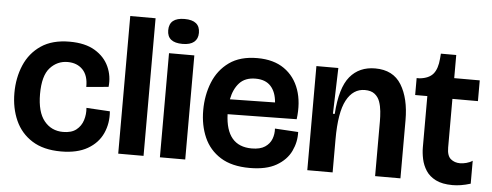

<svg xmlns="http://www.w3.org/2000/svg" viewBox="-48 -822 2458 959"><g transform="rotate(5 1181.0 -342.5)"><path d="M284 14Q196 14 139 -22Q82 -58 54.5 -119.5Q27 -181 27 -257Q27 -333 54 -396.5Q81 -460 137 -498Q193 -536 280 -536Q358 -536 407 -506.5Q456 -477 477.5 -429.5Q499 -382 493 -328L382 -318Q383 -375 354.5 -404.5Q326 -434 279 -434Q227 -434 191 -394.5Q155 -355 155 -263Q155 -173 191 -128.5Q227 -84 286 -84Q328 -84 352 -103Q376 -122 385.5 -152Q395 -182 392 -214L510 -207Q515 -147 492 -96.5Q469 -46 417 -16Q365 14 284 14Z M570 0V-690H697V0Z M779 0V-522H906V0ZM842 -574Q765 -574 765 -636Q765 -699 842 -699Q919 -699 919 -636Q919 -606 899.5 -590Q880 -574 842 -574Z M1230 14Q1140 14 1083.5 -21.5Q1027 -57 1000.5 -117.5Q974 -178 974 -253Q974 -329 1000 -393.5Q1026 -458 1080.5 -497Q1135 -536 1221 -536Q1303 -536 1356 -499Q1409 -462 1431.5 -397.5Q1454 -333 1443 -249L1097 -244Q1103 -84 1232 -84Q1274 -84 1298 -100Q1322 -116 1331.5 -141Q1341 -166 1339 -193L1456 -186Q1458 -136 1436 -90Q1414 -44 1363.5 -15Q1313 14 1230 14ZM1221 -433Q1169 -433 1140.5 -402Q1112 -371 1102 -319L1328 -323Q1324 -375 1297.5 -404Q1271 -433 1221 -433Z M1518 0V-272V-522H1628L1621 -292H1630Q1639 -424 1685.5 -480Q1732 -536 1812 -536Q1902 -536 1943.5 -468.5Q1985 -401 1985 -291V0H1858V-275Q1858 -299 1855.5 -325Q1853 -351 1845 -373.5Q1837 -396 1819 -410Q1801 -424 1770 -424Q1711 -424 1678 -362.5Q1645 -301 1645 -166V0Z M2247 11Q2195 11 2162.5 -5.5Q2130 -22 2113 -48.5Q2096 -75 2089.5 -105.5Q2083 -136 2083 -164V-421H2022V-506H2037Q2084 -511 2105 -536.5Q2126 -562 2130 -613L2132 -638H2209V-522H2337V-418H2209V-174Q2209 -133 2228 -117Q2247 -101 2275 -101Q2289 -101 2306.5 -105.5Q2324 -110 2337 -119V-4Q2311 4 2289 7.5Q2267 11 2247 11Z"/></g></svg>

Font: Bricolage Grotesque 48pt SemiBold
Style: Regular
Weight: 600
Designer: Mathieu Triay
Foundry: Atelier Triay
Version: Version 1.000; ttfautohint (v1.8.4.7-5d5b);gftools[0.9.32]